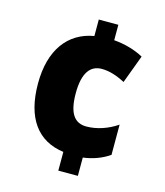

<svg xmlns="http://www.w3.org/2000/svg" viewBox="-110 -808 773 901"><g transform="rotate(15 276.5 -357.0)"><path d="M353 -649V-724H258V-644C135 -623 60 -525 60 -361C60 -193 130 -98 258 -81V10H353V-79C402 -85 445 -102 480 -126V-273C435 -242 381 -224 331 -224C276 -224 243 -261 243 -362C243 -462 277 -504 332 -504C369 -504 406 -492 446 -471L497 -608C455 -631 404 -645 353 -649Z"/></g></svg>

Font: Noto Sans Sinhala SemiCondensed Black
Style: Regular
Weight: 900
Width: 4
Designer: Jelle Bosma - Monotype Design Team
Foundry: Monotype Imaging Inc.
Version: Version 2.006